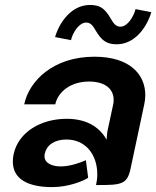

<svg xmlns="http://www.w3.org/2000/svg" viewBox="-20 -745 629 773"><path d="M341.7 -725C270.8 -725 220.8 -660 201.7 -595.8L265.8 -583.3C272.5 -613.3 298.3 -654.2 326.7 -654.2C352.5 -654.2 358.3 -630 375 -606.7C393.3 -580.8 411.7 -566.7 450 -566.7C520.8 -566.7 570 -631.7 589.2 -695.8L525.8 -708.3C518.3 -678.3 493.3 -637.5 465 -637.5C439.2 -637.5 431.7 -663.3 416.7 -685C396.7 -713.3 380 -725 341.7 -725ZM409.2 -182.5C384.2 -227.5 335.8 -266.7 248.3 -266.7C146.7 -266.7 55 -215 35 -125C32.5 -114.2 31.7 -103.3 31.7 -94.2C31.7 -22.5 95 8.3 190 8.3C255.8 8.3 314.2 -15.8 335 -29.2L325.8 -100C305.8 -90.8 263.3 -75 224.2 -75C189.2 -75 159.2 -88.3 159.2 -115.8C159.2 -118.3 159.2 -121.7 160 -125C168.3 -164.2 203.3 -183.3 247.5 -183.3C326.7 -183.3 371.7 -120 371.7 -43.3C371.7 -29.2 370 -15 366.7 0H375C468.3 0 492.5 -2.5 505.8 -66.7L560.8 -325C563.3 -337.5 565 -349.2 565 -361.7C565 -444.2 504.2 -516.7 360 -516.7C195 -516.7 97.5 -420 77.5 -325H202.5C213.3 -375 264.2 -416.7 338.3 -416.7C403.3 -416.7 437.5 -386.7 437.5 -343.3C437.5 -337.5 437.5 -331.7 435.8 -325L412.5 -216.7C410.8 -206.7 410 -194.2 409.2 -182.5Z"/></svg>

Font: BoonHome
Style: Bold Oblique
Weight: 700
Italic angle: -12°
Designer: Sungsit Sawaiwan
Foundry: Sungsit Sawaiwan
Version: Version 0.2